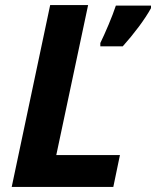

<svg xmlns="http://www.w3.org/2000/svg" viewBox="-20 -734 613 754"><path d="M26 0H425L451 -125H201L326 -714H177ZM374 -565V-552H462C506 -601 549 -658 573 -702V-712H435C421 -669 393 -604 374 -565Z"/></svg>

Font: Noto Sans
Style: Bold Italic
Weight: 700
Italic angle: -12°
Designer: Monotype Design Team
Foundry: Monotype Imaging Inc.
Version: Version 2.013